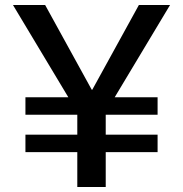

<svg xmlns="http://www.w3.org/2000/svg" viewBox="-20 -750 734 770"><path d="M82 -140V-210H290V-290H82V-360H254L32 -730H161L348 -390H350L537 -730H662L440 -360H612V-290H404V-210H612V-140H404V0H290V-140Z"/></svg>

Font: Mplus 1p Medium
Style: Regular
Weight: 500
Version: Version 1.061